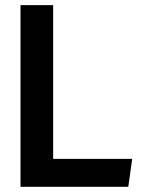

<svg xmlns="http://www.w3.org/2000/svg" viewBox="-20 -721 568 741"><path d="M59.1 0V-701.2H185.1V-107.9H490.2L475.1 0Z"/></svg>

Font: LT Hoop SemBd
Style: Regular
Weight: 600
Designer: Daniel Lyons
Foundry: LyonsType
Version: Version 1.000